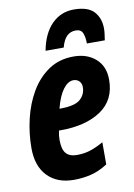

<svg xmlns="http://www.w3.org/2000/svg" viewBox="-88 -830 626 897"><g transform="rotate(-10 225.0 -382.0)"><path d="M190 10Q110 10 64.5 -37.5Q19 -85 19 -170Q19 -239 35 -307.5Q51 -376 84 -432.5Q117 -489 167.5 -523.5Q218 -558 287 -558Q351 -558 391.5 -522Q432 -486 432 -423Q432 -326 359.5 -277.5Q287 -229 169 -229H160Q155 -207 155 -185Q155 -140 172 -121Q189 -102 223 -102Q256 -102 284 -110.5Q312 -119 350 -140V-35Q310 -9 270.5 0.5Q231 10 190 10ZM183 -329Q253 -329 279 -352Q305 -375 305 -410Q305 -427 294.5 -438Q284 -449 267 -449Q241 -449 218 -418.5Q195 -388 180 -329ZM163 -607Q178 -687 221 -730.5Q264 -774 326 -774Q393 -774 421.5 -742.5Q450 -711 450 -662Q450 -649 448 -635Q446 -621 444 -607H359Q359 -637 351 -656.5Q343 -676 318 -676Q293 -676 276 -660Q259 -644 249 -607Z"/></g></svg>

Font: Noto Sans ExtraCondensed ExtraBold
Style: Italic
Weight: 800
Width: 2
Italic angle: -12°
Designer: Monotype Design Team
Foundry: Monotype Imaging Inc.
Version: Version 2.013; ttfautohint (v1.8.4.7-5d5b)